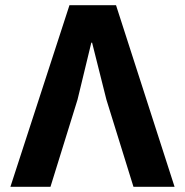

<svg xmlns="http://www.w3.org/2000/svg" viewBox="-20 -718 711 738"><path d="M247 -698H426L651 0H493L389 -335L334 -554H331L278 -335L174 0H20Z"/></svg>

Font: IBM Plex Sans
Style: Bold
Weight: 700
Designer: Mike Abbink, Paul van der Laan, Pieter van Rosmalen
Foundry: Bold Monday
Version: Version 3.201